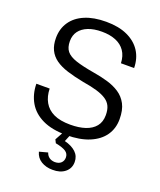

<svg xmlns="http://www.w3.org/2000/svg" viewBox="-173 -844 994 1192"><g transform="rotate(20 323.5 -248.0)"><path d="M326 9Q231 9 168.5 -21Q106 -51 75 -104.5Q44 -158 43 -227H131Q132 -176 153.5 -138Q175 -100 217.5 -80Q260 -60 327 -60Q384 -60 426 -74Q468 -88 491.5 -117Q515 -146 515 -191Q515 -226 504 -249.5Q493 -273 469 -289Q445 -305 406.5 -316.5Q368 -328 312 -337Q250 -349 202.5 -364Q155 -379 123.5 -401.5Q92 -424 76 -457Q60 -490 60 -536Q60 -597 91 -642.5Q122 -688 180 -712.5Q238 -737 320 -737Q403 -737 460.5 -710.5Q518 -684 548.5 -637Q579 -590 580 -526H493Q491 -574 469 -606Q447 -638 408 -654Q369 -670 316 -670Q263 -670 225.5 -655Q188 -640 168 -613Q148 -586 148 -547Q148 -505 167.5 -481Q187 -457 232 -442Q277 -427 354 -414Q403 -406 448 -393Q493 -380 528 -357Q563 -334 583.5 -295.5Q604 -257 604 -196Q604 -135 572 -89Q540 -43 478 -17Q416 9 326 9ZM319 241Q276 241 244 221.5Q212 202 202 164L258 149Q264 168 278.5 179Q293 190 316 191Q343 191 357.5 177Q372 163 372 141Q372 116 351 102Q330 88 283 79L272 57L311 -14H356L331 47Q379 59 406 84.5Q433 110 433 149Q433 191 401.5 216.5Q370 242 319 241Z"/></g></svg>

Font: Mona Sans ExtraLight
Style: Regular
Weight: 400
Version: Version 2.000